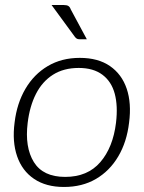

<svg xmlns="http://www.w3.org/2000/svg" viewBox="-20 -737 571 763"><path d="M297 -507Q370 -507 417 -474.5Q464 -442 483.5 -384.5Q503 -327 493 -250Q484 -173 450 -115.5Q416 -58 361.5 -26Q307 6 234 6Q163 6 115.5 -26Q68 -58 48 -116Q28 -174 38 -250Q47 -326 81 -384Q115 -442 170 -474.5Q225 -507 297 -507ZM239 -34Q328 -34 378.5 -92.5Q429 -151 441 -249Q449 -316 436 -364.5Q423 -413 387 -440Q351 -467 293 -467Q233 -467 190.5 -440Q148 -413 123 -364Q98 -315 90 -249Q78 -152 114.5 -93Q151 -34 239 -34ZM185 -717H234Q246 -717 252 -713Q258 -709 261 -700L325 -581H296Q290 -581 286 -583Q282 -585 278 -590Z"/></svg>

Font: Aleo Light
Style: Italic
Weight: 300
Italic angle: -7°
Designer: Alessio Laiso
Foundry: Alessio Laiso
Version: Version 2.001;gftools[0.9.29]